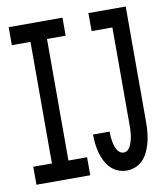

<svg xmlns="http://www.w3.org/2000/svg" viewBox="-83 -805 766 882"><g transform="rotate(-10 300.0 -363.5)"><path d="M438 8Q417 8 397 0Q377 -8 362.5 -23Q348 -38 338.5 -57Q329 -76 323.5 -96.5Q318 -117 315.5 -138Q313 -159 313 -180Q313 -181 313 -181.5Q313 -182 313 -182H390Q390 -182 390 -181.5Q390 -181 390 -181Q390 -171 391 -160.5Q392 -150 393.5 -139.5Q395 -129 398 -118.5Q401 -108 405.5 -99Q410 -90 418.5 -83Q427 -76 438 -76Q450 -76 458.5 -84.5Q467 -93 471.5 -104Q476 -115 479 -126.5Q482 -138 483.5 -149.5Q485 -161 485.5 -173Q486 -185 486 -196V-651H389V-735H563V-196Q563 -174 561 -151.5Q559 -129 554 -107.5Q549 -86 540 -65Q531 -44 516.5 -27Q502 -10 481 -1Q460 8 438 8ZM17 0V-84H104V-651H17V-735H268V-651H181V-84H268V0Z"/></g></svg>

Font: Iosevka Custom Medium Extended
Style: Regular
Weight: 500
Width: 7
Monospace: yes
Designer: Belleve Invis
Foundry: Belleve Invis
Version: Version 11.2.4; ttfautohint (v1.8.4)